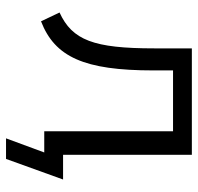

<svg xmlns="http://www.w3.org/2000/svg" viewBox="-30 -512 672 653"><g transform="rotate(90 306.5 -186.0)"><path d="M23 -52 53 11C174 -36 220 -135 220 -371V-438H427V0H499L451 130H521L591 -64H507V-502H145V-374C145 -168 117 -95 23 -52Z"/></g></svg>

Font: Poppy and Pepper
Style: Regular
Weight: 400
Designer: Thy Ha
Foundry: Thy Ha
Version: Version 0.001;Glyphs 3.2 (3227)